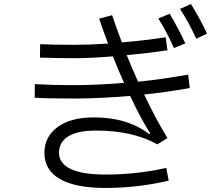

<svg xmlns="http://www.w3.org/2000/svg" viewBox="-20 -878 1096 947"><path d="M922 -858Q972 -776 1001 -712L948 -687Q909 -772 868 -834ZM838 -641Q807 -712 761 -787L817 -810Q862 -734 894 -664ZM916 -444Q795 -422 691 -412Q747 -293 806 -197L756 -166Q635 -234 453 -234Q363 -234 317 -205.5Q271 -177 271 -125Q271 -72 329 -44.5Q387 -17 500 -17Q655 -17 800 -50L812 13Q658 49 500 49Q352 49 275.5 5Q199 -39 199 -124Q199 -203 263.5 -251Q328 -299 444 -299Q609 -299 717 -216L721 -220Q672 -297 622 -405Q472 -392 344 -392Q218 -392 151 -396L152 -463Q237 -458 343 -458Q450 -458 592 -469L581 -494Q554 -556 537 -600Q425 -591 353 -591Q254 -591 177 -594L178 -660Q230 -657 352 -657Q415 -657 513 -663Q486 -735 469 -786L533 -803Q557 -732 581 -669Q674 -676 797 -694L806 -630Q705 -615 605 -606Q623 -561 661 -475Q780 -487 908 -510Z"/></svg>

Font: PlemolJP
Style: Regular
Weight: 400
Monospace: yes
Version: v2.0.4; ttfautohint (v1.8.4.7-5d5b-dirty) -l 6 -r 45 -G 200 